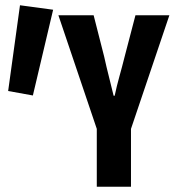

<svg xmlns="http://www.w3.org/2000/svg" viewBox="-20 -710 664 730"><path d="M348 0V-220L202 -652H336L376 -495Q385 -454 394 -419Q403 -384 412 -346H416Q424 -384 434 -419.5Q444 -455 454 -495L495 -652H624L478 -220V0ZM105 -347 11 -364 56 -690 182 -673Z"/></svg>

Font: Source Code Pro
Style: Bold
Weight: 700
Monospace: yes
Designer: Paul D. Hunt, Teo Tuominen
Foundry: Adobe Systems Incorporated
Version: Version 2.030;PS 1.000;hotconv 16.6.51;makeotf.lib2.5.65220